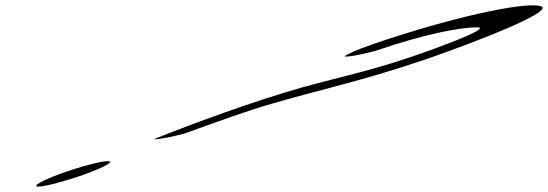

<svg xmlns="http://www.w3.org/2000/svg" viewBox="-20 -648 2027 710"><path d="M1360 -485C1299 -464 1259 -446 1254 -439C1273 -437 1328 -449 1372 -461C1546 -521 1681 -547 1743 -547C1793 -547 1672 -499 1573 -463C1364 -387 1244 -366 1091 -323C920 -274 705 -196 548 -133C569 -132 621 -143 665 -155C783 -198 899 -240 987 -265C1201 -327 1363 -358 1640 -459C1879 -546 2020 -613 1980 -625C1916 -644 1627 -577 1360 -485ZM202 -5C139 18 95 42 122 42C148 42 232 19 295 -4C369 -31 405 -52 379 -52C352 -52 276 -32 202 -5Z"/></svg>

Font: Snowfall
Style: UltraObl
Weight: 400
Designer: Jasper
Foundry: Cannot Into Space Fonts
Version: Version 0.9